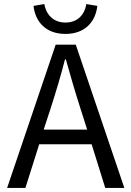

<svg xmlns="http://www.w3.org/2000/svg" viewBox="-20 -925 647 945"><path d="M459 -896 405 -905C397 -855 364 -814 302 -814C241 -814 207 -855 198 -905L145 -896C153 -821 203 -758 302 -758C401 -758 451 -821 459 -896ZM173 -215H431L498 0H592L353 -705H254L15 0H105ZM375 -394 409 -287H195L230 -394C256 -475 278 -548 300 -633H304C327 -551 349 -475 375 -394Z"/></svg>

Font: Spoqa Han Sans Neo
Style: Regular
Weight: 400
Designer: [Spoqa Han Sans Neo] Dong-huui Kim ___ Younghwa Kang ___ Yujin Lee ___ [Noto Sans] Ryoko NISHIZUKA ____ (kana & ideograp
Foundry: Spoqa (http://www.spoqa-han-sans.com)
Version: Version 1.100;hotconv 1.0.109;makeotfexe 2.5.65596